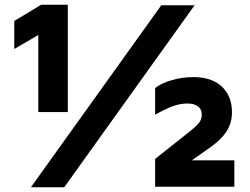

<svg xmlns="http://www.w3.org/2000/svg" viewBox="-20 -787 1051 807"><path d="M141 -640 40 -581V-699L153 -767H265V-316H141ZM658 -765H798L250 0H110ZM632 -119 782 -238Q809 -260 818.5 -273.5Q828 -287 828 -306Q828 -328 812 -340Q796 -352 768 -352Q738 -352 707.5 -341Q677 -330 632 -305V-417Q659 -438 703.5 -450.5Q748 -463 792 -463Q870 -463 912.5 -423Q955 -383 955 -315Q955 -270 932 -234.5Q909 -199 860 -165L786 -113H965V-2H632Z"/></svg>

Font: Application
Style: Bold
Weight: 700
Designer: Wei Huang
Foundry: Wei Huang
Version: Version 0.012